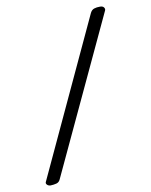

<svg xmlns="http://www.w3.org/2000/svg" viewBox="-173 -736 684 869"><g transform="rotate(-15 168.5 -301.5)"><path d="M-44.4 60.4Q-54.3 59.5 -59.9 52.8Q-65.6 46.1 -61.7 39.6L332.9 -645.5Q340.7 -659 352.8 -662Q365 -665 380.4 -663.4Q392.8 -662.5 397.4 -654.9Q401.9 -647.3 398.1 -640.6L1.8 44.5Q-5 57 -17.8 59.1Q-30.7 61.2 -44.4 60.4Z"/></g></svg>

Font: EB Garamond
Style: Italic
Weight: 400
Italic angle: -17.2°
Designer: Georg Duffner and Octavio Pardo
Foundry: Georg Duffner
Version: Version 1.001